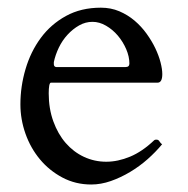

<svg xmlns="http://www.w3.org/2000/svg" viewBox="-20 -475 499 510"><path d="M34.2 -197.8Q34.2 -245.6 47.9 -291.7Q61.5 -337.9 88.4 -374.3Q115.2 -410.6 155.3 -432.6Q195.3 -454.6 248 -454.6Q274.4 -454.6 296.9 -445.1Q319.3 -435.5 337.4 -420.2Q355.5 -404.8 369.4 -385.5Q383.3 -366.2 392.6 -346.7Q401.9 -327.1 406.5 -309.1Q411.1 -291 411.1 -278.3Q411.1 -255.4 398.4 -255.4H115.2Q112.3 -255.4 110.8 -247.6Q109.4 -239.7 109.4 -227.1Q109.4 -186.5 121.6 -152.8Q133.8 -119.1 154.5 -95.2Q175.3 -71.3 203.1 -58.3Q231 -45.4 262.2 -45.4Q293 -45.4 325.4 -58.8Q357.9 -72.3 389.6 -102.5Q391.6 -104 393.6 -104Q395.5 -104 396.5 -104Q400.9 -104 403.8 -99.1Q406.7 -94.2 410.6 -91.8Q393.6 -71.3 372.1 -52.2Q350.6 -33.2 325.7 -18.3Q300.8 -3.4 274.4 5.9Q248 15.1 222.2 15.1Q180.7 15.1 145.8 -3.4Q110.8 -22 85.9 -52Q61 -82 47.6 -120.1Q34.2 -158.2 34.2 -197.8ZM123 -304.2Q123 -300.8 125 -298.8Q127 -296.9 129.4 -296.9H313.5Q323.7 -296.9 323.7 -306.2Q323.7 -324.7 315.2 -344.5Q306.6 -364.3 293 -380.4Q279.3 -396.5 261.7 -406.7Q244.1 -417 225.6 -417Q207 -417 190.2 -407.5Q173.3 -397.9 159.4 -382.8Q145.5 -367.7 136.2 -348.4Q127 -329.1 123 -310.1Z"/></svg>

Font: Kurinto Book Core
Style: Regular
Weight: 400
Designer: Kurinto was developed by Clint Goss from a range of fonts that are compatible with the SIL Open Font License Version 1.1
Foundry: Clinton F. Goss
Version: Version 2.196; July 25, 2020